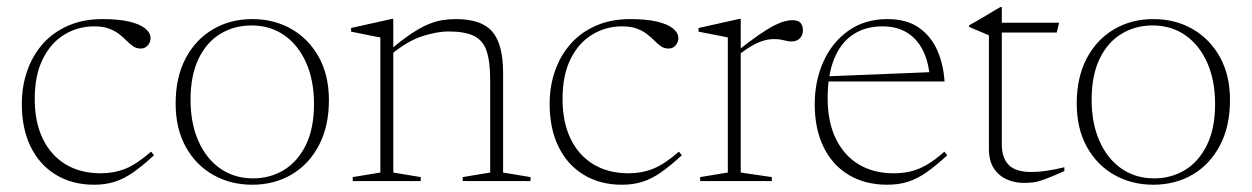

<svg xmlns="http://www.w3.org/2000/svg" viewBox="-20 -498 3442 528"><path d="M261.5 -445.5Q306.5 -445.5 335.8 -438.5Q365 -431.5 379.5 -419.5Q394 -407.5 394 -393.5Q394 -386 390.5 -379.2Q387 -372.5 381 -368.5Q375 -364.5 367 -364.5Q355 -364.5 346 -370.8Q337 -377 328.2 -386Q319.5 -395 308 -404Q296.5 -413 280.2 -419.2Q264 -425.5 239 -425.5Q194.5 -425.5 157.2 -403Q120 -380.5 97.8 -336Q75.5 -291.5 75.5 -226Q75.5 -162.5 97.5 -116.8Q119.5 -71 160.2 -46.2Q201 -21.5 257 -21.5Q293.5 -21.5 324.8 -34Q356 -46.5 395.5 -81L403.5 -71Q372.5 -42.5 347 -24.5Q321.5 -6.5 295.8 1.8Q270 10 238.5 10Q178.5 10 133.5 -17.5Q88.5 -45 64.2 -94.8Q40 -144.5 40 -212.5Q40 -260 54.5 -302.2Q69 -344.5 97.2 -376.8Q125.5 -409 167 -427.2Q208.5 -445.5 261.5 -445.5Z M675.5 -7.5Q723 -7.5 760.8 -30.5Q798.5 -53.5 821 -99Q843.5 -144.5 843.5 -212Q843.5 -277 821.8 -325.8Q800 -374.5 761.5 -401.2Q723 -428 671.5 -428Q624.5 -428 586.5 -405.2Q548.5 -382.5 526.2 -336.8Q504 -291 504 -223.5Q504 -158.5 525.8 -109.8Q547.5 -61 586.2 -34.2Q625 -7.5 675.5 -7.5ZM673.5 10Q614 10 566 -17.2Q518 -44.5 490.5 -94.8Q463 -145 463 -213.5Q463 -285 490.2 -337Q517.5 -389 565.2 -417.2Q613 -445.5 674 -445.5Q734 -445.5 781.5 -418.2Q829 -391 856.8 -341Q884.5 -291 884.5 -222.5Q884.5 -151 857.2 -98.8Q830 -46.5 782.2 -18.2Q734.5 10 673.5 10Z M1061.5 -363.5V-23.5L1137 -11V0H950V-11L1026 -23.5V-395Q1018 -396.5 998.8 -400.2Q979.5 -404 945.5 -411V-421L1057.5 -446H1061.5ZM1252.5 -11 1328 -23.5V-277.5Q1328 -329.5 1317.8 -358.8Q1307.5 -388 1282.2 -399.8Q1257 -411.5 1213 -411.5Q1183 -411.5 1142.5 -398.8Q1102 -386 1058.5 -350.5L1046.5 -355Q1081 -385 1107.5 -403Q1134 -421 1155.5 -430.2Q1177 -439.5 1195.8 -442.5Q1214.5 -445.5 1233.5 -445.5Q1304.5 -445.5 1334 -410.8Q1363.5 -376 1363.5 -298V-23.5L1439 -11V0H1252.5Z M1713 -445.5Q1758 -445.5 1787.2 -438.5Q1816.5 -431.5 1831 -419.5Q1845.5 -407.5 1845.5 -393.5Q1845.5 -386 1842 -379.2Q1838.5 -372.5 1832.5 -368.5Q1826.5 -364.5 1818.5 -364.5Q1806.5 -364.5 1797.5 -370.8Q1788.5 -377 1779.8 -386Q1771 -395 1759.5 -404Q1748 -413 1731.8 -419.2Q1715.5 -425.5 1690.5 -425.5Q1646 -425.5 1608.8 -403Q1571.5 -380.5 1549.2 -336Q1527 -291.5 1527 -226Q1527 -162.5 1549 -116.8Q1571 -71 1611.8 -46.2Q1652.5 -21.5 1708.5 -21.5Q1745 -21.5 1776.2 -34Q1807.5 -46.5 1847 -81L1855 -71Q1824 -42.5 1798.5 -24.5Q1773 -6.5 1747.2 1.8Q1721.5 10 1690 10Q1630 10 1585 -17.5Q1540 -45 1515.8 -94.8Q1491.5 -144.5 1491.5 -212.5Q1491.5 -260 1506 -302.2Q1520.5 -344.5 1548.8 -376.8Q1577 -409 1618.5 -427.2Q1660 -445.5 1713 -445.5Z M2159 -442.5Q2175 -442.5 2181.5 -435Q2188 -427.5 2188 -415Q2188 -401.5 2179.8 -392.8Q2171.5 -384 2157 -384Q2149 -384 2142.2 -385.8Q2135.5 -387.5 2127.8 -389Q2120 -390.5 2107.5 -390.5Q2095.5 -390.5 2081 -386.5Q2066.5 -382.5 2049.8 -373.2Q2033 -364 2013 -348.5L2006.5 -357Q2043 -385.5 2068 -402.8Q2093 -420 2110.2 -428.5Q2127.5 -437 2139 -439.8Q2150.5 -442.5 2159 -442.5ZM2017 -360V-23.5L2102.5 -11V0H1905.5V-11L1981.5 -23.5V-395Q1975 -396.5 1963.2 -398.8Q1951.5 -401 1935.5 -404.2Q1919.5 -407.5 1901 -411V-421L2013 -446H2017Z M2420.5 -445.5Q2473 -445.5 2506.5 -422.2Q2540 -399 2557.2 -360.2Q2574.5 -321.5 2577.5 -274H2252.5V-288L2549 -300L2537.5 -279.5Q2534.5 -326.5 2518.2 -359Q2502 -391.5 2474 -408.5Q2446 -425.5 2406.5 -425.5Q2359.5 -425.5 2325.5 -402.8Q2291.5 -380 2273.8 -335.8Q2256 -291.5 2256 -228Q2256 -163.5 2278.2 -117.2Q2300.5 -71 2341 -46.2Q2381.5 -21.5 2438 -21.5Q2463 -21.5 2484.8 -26.8Q2506.5 -32 2529 -45Q2551.5 -58 2577 -81L2585 -71Q2554 -42.5 2528.5 -24.5Q2503 -6.5 2477.2 1.8Q2451.5 10 2419.5 10Q2359 10 2314 -17Q2269 -44 2244.8 -93.8Q2220.5 -143.5 2220.5 -211.5Q2220.5 -275.5 2244.5 -328.8Q2268.5 -382 2313.5 -413.8Q2358.5 -445.5 2420.5 -445.5Z M2735 -101Q2735 -63.5 2754.2 -44.2Q2773.5 -25 2816.5 -25Q2835 -25 2857.2 -28.2Q2879.5 -31.5 2907 -38V-27.5Q2873 -12.5 2854.5 -5.5Q2836 1.5 2823.8 3.2Q2811.5 5 2795.5 5Q2770.5 5 2748.5 -4.8Q2726.5 -14.5 2713 -35.2Q2699.5 -56 2699.5 -88.5V-401L2645 -424V-428.5Q2654 -433.5 2663 -438.5Q2672 -443.5 2680.8 -448.8Q2689.5 -454 2697.8 -459Q2706 -464 2714.2 -468.8Q2722.5 -473.5 2731 -478.5H2735V-419.5ZM2710 -408.5V-435.5H2892.5L2886 -408.5Z M3153.5 -7.5Q3201 -7.5 3238.8 -30.5Q3276.5 -53.5 3299 -99Q3321.5 -144.5 3321.5 -212Q3321.5 -277 3299.8 -325.8Q3278 -374.5 3239.5 -401.2Q3201 -428 3149.5 -428Q3102.5 -428 3064.5 -405.2Q3026.5 -382.5 3004.2 -336.8Q2982 -291 2982 -223.5Q2982 -158.5 3003.8 -109.8Q3025.5 -61 3064.2 -34.2Q3103 -7.5 3153.5 -7.5ZM3151.5 10Q3092 10 3044 -17.2Q2996 -44.5 2968.5 -94.8Q2941 -145 2941 -213.5Q2941 -285 2968.2 -337Q2995.5 -389 3043.2 -417.2Q3091 -445.5 3152 -445.5Q3212 -445.5 3259.5 -418.2Q3307 -391 3334.8 -341Q3362.5 -291 3362.5 -222.5Q3362.5 -151 3335.2 -98.8Q3308 -46.5 3260.2 -18.2Q3212.5 10 3151.5 10Z"/></svg>

Font: Newsreader 24pt ExtraLight
Style: Regular
Weight: 250
Designer: Hugues Gentile
Foundry: Production Type
Version: Version 1.003